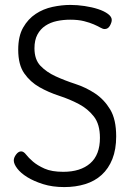

<svg xmlns="http://www.w3.org/2000/svg" viewBox="-20 -753 534 780"><path d="M237 -55Q307 -55 346.5 -89.5Q386 -124 386 -193Q386 -248 361.5 -279.5Q337 -311 300 -330.5Q263 -350 220 -364Q177 -378 140 -399Q103 -420 78.5 -455Q54 -490 54 -551Q54 -606 74 -641Q94 -676 125 -696.5Q156 -717 193.5 -725Q231 -733 266 -733Q294 -733 324 -728.5Q354 -724 378.5 -716Q403 -708 418.5 -696.5Q434 -685 434 -672Q434 -662 426.5 -648.5Q419 -635 405 -635Q398 -635 387.5 -641Q377 -647 361 -654Q345 -661 321.5 -667Q298 -673 265 -673Q237 -673 211 -667.5Q185 -662 164.5 -648.5Q144 -635 132 -612.5Q120 -590 120 -557Q120 -511 144.5 -485.5Q169 -460 206 -443Q243 -426 286 -412Q329 -398 366 -373.5Q403 -349 427.5 -308.5Q452 -268 452 -199Q452 -146 436.5 -107Q421 -68 393 -42.5Q365 -17 326 -5Q287 7 241 7Q193 7 155 -5Q117 -17 90.5 -33.5Q64 -50 50 -68.5Q36 -87 36 -101Q36 -113 45.5 -125.5Q55 -138 66 -138Q76 -138 86 -125Q96 -112 114 -96.5Q132 -81 161 -68Q190 -55 237 -55Z"/></svg>

Font: Dosis
Style: Book
Weight: 400
Designer: EdgarTolentino, PabloImpallari, IginoMarini
Foundry: EdgarTolentino, PabloImpallari, IginoMarini
Version: Version 1.007